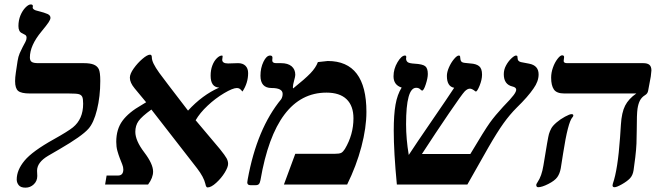

<svg xmlns="http://www.w3.org/2000/svg" viewBox="-20 -841 3026 875"><path d="M116.2 -415Q77.1 -415 63 -426.5Q48.8 -438 48.8 -471.2Q48.8 -487.8 52.2 -510.3Q55.7 -532.7 60.1 -563Q63 -582.5 69.8 -598.4Q76.7 -614.3 83.5 -627Q90.3 -639.6 95.7 -649.9Q101.1 -660.2 101.1 -668.9Q101.1 -678.2 95 -681.9Q88.9 -685.5 80.1 -689.9Q64 -696.8 64 -722.2Q64 -748.5 73.2 -770.8Q82.5 -793 96.2 -806.9Q109.9 -820.8 120.1 -820.8Q129.9 -820.8 129.9 -813L128.9 -807.1Q128.9 -795.9 152.8 -791Q184.1 -783.2 197 -777.1Q210 -771 210 -759.8Q210 -752 200.9 -738.5Q191.9 -725.1 168.9 -697.3Q116.2 -633.8 116.2 -579.1Q116.2 -564.9 124.3 -559.1Q132.3 -553.2 154.8 -553.2H361.8Q391.1 -553.2 407.2 -546.6Q423.3 -540 430.2 -525.9Q437 -511.7 437 -472.2Q437 -401.4 422.1 -341.1Q407.2 -280.8 382.8 -253.9Q353 -220.2 252 -161.6L199.2 -130.9Q148.9 -101.1 148.9 -63L149.9 -39.1Q149.9 -16.1 134 -1Q118.2 14.2 96.2 14.2Q74.2 14.2 65.2 2.7Q56.2 -8.8 56.2 -22.9Q56.2 -65.9 91.8 -108.9Q127.4 -151.9 225.6 -206.5Q289.6 -242.2 312.5 -260.7Q335.4 -279.3 347.2 -306.2Q358.9 -333 358.9 -368.2Q358.9 -391.6 354.7 -399.9Q350.6 -408.2 340.3 -411.6Q330.1 -415 293 -415Z M1110.8 -507.8Q1110.8 -462.9 1085 -423.8Q1077.1 -433.6 1071.8 -436.8Q1066.4 -439.9 1059.6 -439.9Q1041 -439.9 1001.2 -416.3Q961.4 -392.6 926.3 -359.6Q891.1 -326.7 871.6 -293L981.9 -162.1Q1005.9 -132.3 1012.7 -119.6Q1019.5 -106.9 1019.5 -94.2Q1019.5 -79.6 1004.2 -54.4Q988.8 -29.3 965.6 -8.1Q942.4 13.2 925.8 13.2Q918.9 13.2 916 -2.9Q908.7 -34.2 877.9 -74.2L669.9 -341.8Q626 -310.1 611.3 -289.3Q596.7 -268.6 596.7 -240.2Q596.7 -200.2 637.2 -147Q677.7 -93.8 677.7 -59.1Q677.7 -30.8 654.8 0H459L465.8 -41H517.6Q542 -41 542 -68.8Q542 -79.6 536.9 -92.3Q531.7 -105 525.9 -120.1Q520 -135.3 514.9 -153.6Q509.8 -171.9 509.8 -194.8Q509.8 -252 538.1 -290.5Q566.4 -329.1 626 -362.8L646 -375L593.8 -438Q571.8 -464.4 571.8 -486.8Q571.8 -504.4 589.4 -529.1Q606.9 -553.7 629.2 -572.8Q651.4 -591.8 663.6 -591.8Q671.9 -591.8 671.9 -580.1Q671.9 -567.4 680.2 -550.3Q688.5 -533.2 705.8 -509Q723.1 -484.9 836.9 -336.9Q902.3 -408.2 979 -441.9Q939.9 -443.4 939.9 -496.1Q939.9 -521.5 947.5 -542Q955.1 -562.5 967.8 -575.2Q980.5 -587.9 991.7 -587.9Q994.6 -587.9 994.6 -584L992.7 -568.8Q992.7 -551.8 1019.5 -551.8L1064.9 -553.2Q1086.4 -553.2 1098.6 -541.3Q1110.8 -529.3 1110.8 -507.8Z M1505.9 -140.1Q1526.9 -140.1 1535.2 -144.5Q1543.5 -148.9 1551.8 -162.1Q1590.8 -227.5 1590.8 -301.8Q1590.8 -358.4 1559.6 -388.7Q1528.3 -418.9 1467.8 -418.9Q1235.4 -418.9 1167 -20Q1164.6 -7.3 1159.9 -2.2Q1155.3 2.9 1145 2.9H1121.1Q1106.9 2.9 1106.9 -9.8L1108.9 -23.9Q1150.9 -254.9 1261.7 -389.2Q1268.1 -400.4 1268.1 -413.1Q1268.1 -439.9 1217.8 -439.9Q1167 -439.9 1167 -496.1Q1167 -531.2 1180.7 -559.6Q1194.3 -587.9 1210.9 -587.9Q1221.7 -587.9 1221.7 -578.1L1220.7 -565.9Q1220.7 -553.2 1238.8 -553.2H1260.7Q1292 -553.2 1308.8 -539.1Q1325.7 -524.9 1325.7 -500Q1325.7 -492.7 1320.3 -473.6Q1314.9 -454.1 1314.9 -444.8V-441.4L1315.9 -438Q1370.1 -481.4 1394.8 -507.1Q1419.4 -532.7 1428.7 -558.1L1473.6 -563Q1649.9 -563 1649.9 -331.1Q1649.9 -259.3 1627 -172.1Q1604 -85 1562 0H1273.9L1325.7 -140.1Z M2332.5 -432.1Q2332.5 -442.9 2315.4 -446.8Q2275.9 -456.1 2275.9 -502.9Q2275.9 -523.4 2285.9 -542.2Q2295.9 -561 2310.1 -574.5Q2324.2 -587.9 2331.5 -587.9Q2336.9 -587.9 2337.9 -584.2Q2338.9 -580.6 2338.9 -575.2Q2338.9 -562 2353.5 -558.1L2391.6 -550.8Q2434.6 -542.5 2434.6 -502Q2434.6 -470.2 2411.6 -438Q2386.2 -400.4 2334.5 -350.1Q2303.2 -318.8 2274.7 -279.1Q2246.1 -239.3 2205.6 -168.9L2109.9 0H1788.6Q1774.4 -147.5 1774.4 -246.1Q1774.4 -317.9 1782.5 -364Q1790.5 -410.2 1810.5 -441.9Q1773.4 -453.6 1773.4 -493.2Q1773.4 -526.9 1791.5 -557.4Q1809.6 -587.9 1825.7 -587.9Q1831.5 -587.9 1831.5 -581.1L1830.6 -574.2Q1830.6 -564 1837.6 -558.1Q1844.7 -552.2 1869.6 -550.8Q1905.3 -548.8 1917.5 -539.6Q1929.7 -530.3 1929.7 -503.9Q1929.7 -485.4 1920.4 -456.8Q1911.1 -428.2 1903.8 -428.2Q1900.9 -428.2 1894.5 -434.6Q1888.2 -440.9 1876.5 -440.9Q1830.6 -440.9 1830.6 -274.9Q1830.6 -208 1842.8 -134.8Q1874.5 -183.6 1944.3 -285.2Q2022.5 -398.9 2049.8 -440.9Q2016.6 -446.8 2016.6 -495.1Q2016.6 -512.2 2025.9 -533.7Q2035.2 -555.2 2048.8 -571.5Q2062.5 -587.9 2070.8 -587.9Q2076.2 -587.9 2076.7 -584Q2077.6 -566.4 2082.3 -560.8Q2086.9 -555.2 2100.6 -554.2L2123.5 -551.8Q2149.9 -550.3 2163.3 -539.6Q2176.8 -528.8 2176.8 -501Q2176.8 -478 2165.8 -450.9Q2154.8 -423.8 2148.4 -423.8L2145 -425.8Q2130.9 -437 2121.6 -437Q2109.9 -437 2097.4 -424.1Q2085 -411.1 2025.4 -323.7Q1965.8 -236.3 1902.8 -139.2H2123.5Q2188.5 -248.5 2212.4 -281.7Q2236.3 -314.9 2272.5 -354Q2309.1 -391.6 2320.8 -407.5Q2332.5 -423.3 2332.5 -432.1Z M2551.8 -415Q2516.6 -415 2504.2 -433.3Q2491.7 -451.7 2491.7 -486.8Q2491.7 -509.8 2499.8 -532.7Q2507.8 -555.7 2520.5 -572.3Q2533.2 -588.9 2541.5 -588.9Q2550.8 -588.9 2550.8 -581.1L2548.8 -563Q2548.8 -553.2 2564.5 -553.2H2911.6Q2930.7 -553.2 2939.7 -545.4Q2948.7 -537.6 2948.7 -520L2945.8 -492.2L2933.6 -426.8Q2931.2 -414.1 2919.4 -407.2Q2904.3 -397.9 2896.5 -383.1Q2888.7 -368.2 2885.3 -345.2Q2881.8 -322.3 2881.8 -246.1Q2881.8 -214.4 2880.6 -186.8Q2879.4 -159.2 2875.2 -124.3Q2871.1 -89.4 2867.4 -65.4Q2863.8 -41.5 2850.8 -28.1Q2837.9 -14.6 2814.2 -1.2Q2790.5 12.2 2780.8 12.2Q2771.5 12.2 2771.5 3.9L2772.9 -3.9Q2795.4 -67.9 2805.7 -213.9L2809.6 -272.5Q2813 -328.6 2828.9 -359.6Q2844.7 -390.6 2879.9 -415ZM2592.8 -314.9Q2592.8 -310.5 2588.9 -306.6Q2568.4 -284.7 2546.4 -142.6L2535.6 -74.2Q2531.2 -49.8 2519.8 -33.7Q2508.3 -17.6 2479 -2.7Q2449.7 12.2 2432.6 12.2Q2423.8 12.2 2423.8 1Q2424.8 -3.4 2429.7 -10.7Q2448.7 -38.1 2456.5 -86.9Q2477.5 -216.8 2481.7 -230.2Q2485.8 -243.7 2492.4 -255.9Q2499 -268.1 2516.4 -283Q2533.7 -297.9 2554.9 -309.3Q2576.2 -320.8 2584.5 -320.8Q2592.8 -320.8 2592.8 -314.9Z"/></svg>

Font: Tinos
Style: Bold Italic
Weight: 700
Italic angle: -16.333°
Designer: Steve Matteson
Foundry: Monotype Imaging Inc.
Version: Version 1.23